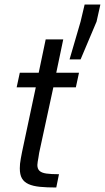

<svg xmlns="http://www.w3.org/2000/svg" viewBox="-20 -833 466 853"><path d="M230 0Q188 0 157.5 -3Q127 -6 107 -15Q87 -24 77.5 -40.5Q68 -57 68 -85Q68 -95 69 -105.5Q70 -116 72.5 -129Q75 -142 78 -158L139 -445H54L68 -510H152L183 -658H261L230 -510H331L317 -445H217L154 -154Q153 -145 151 -134.5Q149 -124 147.5 -114.5Q146 -105 146 -100Q146 -83 155.5 -74Q165 -65 186 -62Q207 -59 242 -59ZM289 -569 338 -737 356 -813H426L409 -737L338 -569Z"/></svg>

Font: Saira SemiCondensed
Style: Italic
Weight: 400
Width: 4
Italic angle: -12°
Designer: Hector Gatti with collaboration of the Omnibus-Type team
Foundry: Omnibus-Type
Version: Version 1.101